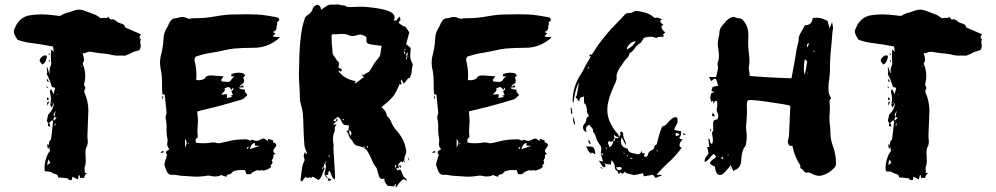

<svg xmlns="http://www.w3.org/2000/svg" viewBox="-20 -782 4513 870"><path d="M226.6 -252 232.4 -280.8 228.5 -273.4Q223.1 -266.1 223.1 -260.3Q223.1 -255.9 226.6 -252ZM215.8 -312 217.8 -318.4 215.8 -318.8 213.4 -313.5ZM236.8 -351.6 240.7 -354.5 239.7 -356 235.8 -352.5ZM350.1 -478 349.6 -483.9 346.2 -482.9ZM230 -211.9 232.4 -221.7 228.5 -222.7 227.5 -212.4ZM193.8 -33.7 208.5 -44.9 198.2 -59.6ZM224.6 -235.4Q230.5 -241.2 236.8 -248.5L227.1 -251.5Q222.2 -248.5 222.2 -243.7Q222.2 -240.2 224.6 -235.4ZM170.4 -489.3Q168.5 -494.1 166 -496.6Q159.7 -502.4 159.7 -507.8Q159.7 -516.1 171.4 -525.9Q176.8 -530.8 185.1 -531.2Q192.4 -531.2 192.4 -524.4Q192.4 -521.5 191.4 -520Q186.5 -497.1 175.8 -492.2Q172.9 -491.2 170.4 -489.3ZM203.1 -502 200.7 -505.9Q200.7 -507.8 203.1 -511.2Q203.6 -509.8 204.8 -508.1Q206.1 -506.3 206.1 -504.4Q206.1 -503.9 204.8 -503.2Q203.6 -502.4 203.1 -502ZM203.1 -531.7 199.7 -539.1 202.6 -540.5 207 -533.7ZM194.8 -382.3 189.9 -389.2 192.4 -391.1 197.3 -383.8ZM201.2 -409.2Q196.8 -410.2 195.3 -412.6Q193.8 -415 193.1 -417.2Q192.4 -419.4 191.4 -421.4L196.3 -422.9ZM192.9 -327.6 193.4 -341.8 203.6 -333ZM198.7 -107.4Q194.3 -112.8 194.3 -121.1Q194.3 -125.5 195.8 -131.3L201.2 -123.5L201.7 -117.2Q201.7 -111.3 198.7 -107.4ZM195.3 -302.2Q193.8 -311 193.8 -314.9Q193.8 -318.8 195.8 -320.3Q197.8 -321.8 202.6 -323.2Q200.7 -318.8 199.2 -313.7Q197.8 -308.6 195.3 -302.2ZM296.4 34.2Q291 34.2 288.6 27.3Q288.6 25.4 252.9 22.5L243.2 22Q243.2 8.8 229 5.9Q220.7 4.4 214.4 -0.2Q208 -4.9 195.3 -4.9Q188 -4.9 183.6 -5.9Q181.6 -11.2 181.6 -21Q181.6 -44.9 190.9 -70.3Q197.3 -88.4 206.5 -97.7L201.2 -123.5L201.7 -123V-129.4Q201.7 -143.1 210 -148.9Q211.4 -150.4 211.4 -154.8Q212.4 -156.7 215.3 -185.1Q218.3 -207 220.2 -230Q220.2 -231.9 219 -234.1Q217.8 -236.3 217.3 -238.3L201.7 -224.1Q207 -221.2 207 -212.9V-207.5Q197.3 -210.9 197.3 -213.4Q197.3 -218.3 199.7 -221.7L199.2 -221.2Q191.9 -234.9 191.9 -236.8Q195.3 -242.7 195.3 -250Q196.8 -261.7 201.7 -266.6Q222.7 -286.6 225.1 -317.9L214.4 -294.9Q208 -301.8 208 -309.1Q208 -312 209 -314.9Q210.9 -324.2 210.9 -334Q210.9 -346.2 207.5 -358.9Q206.5 -362.3 206.5 -365.7Q206.5 -368.2 207 -370.6Q207.5 -373 208 -376L211.9 -377L223.1 -355Q225.1 -366.7 227.3 -372.3Q229.5 -377.9 229.5 -381.3Q229.5 -386.2 215.3 -387.7Q202.6 -428.7 192.9 -443.4Q192.4 -444.3 192.4 -446.3Q192.4 -450.7 193.8 -455.6Q193.8 -459.5 191.4 -476.6H193.4Q193.8 -477.1 194.8 -477.1Q198.7 -457.5 206.5 -448.2Q204.6 -455.6 204.6 -461.9Q204.6 -474.1 211.4 -489.3Q212.4 -492.2 212.4 -495.1Q212.4 -498.5 211.4 -502.9Q210.4 -514.6 210.4 -525.9Q210.4 -540 211.9 -555.2V-557.6L223.6 -547.4L220.2 -571.3Q160.6 -582.5 133.8 -585.4Q97.2 -589.4 71.8 -597.7Q58.6 -601.6 57.6 -603.5Q55.2 -609.9 50.8 -615.7Q43 -627.9 43 -636.7V-643.1Q43 -646.5 48.8 -658.2Q65.4 -698.7 106 -710.9Q137.2 -716.8 168.5 -716.8Q193.4 -716.8 228.5 -712.4Q241.2 -710 246.1 -710Q252.4 -710 255.4 -711.4Q271.5 -721.7 290 -725.6Q302.2 -729 313.7 -733.6Q325.2 -738.3 337.4 -738.3Q351.1 -738.3 364.3 -732.9Q377.4 -727.5 390.6 -723.1Q416 -714.4 423.3 -708.5Q435.5 -699.2 438 -699.2Q441.9 -701.2 454.1 -701.2Q460 -701.2 465.8 -700.2Q466.3 -700.7 466.3 -701.4Q466.3 -702.1 467.3 -704.1Q468.3 -706.1 469.2 -707Q477.5 -695.8 478.5 -695.3Q481 -693.4 483.4 -693.4Q485.8 -693.4 490.2 -695.3Q493.7 -695.3 504.9 -688.5Q509.3 -685.1 511.7 -682.6Q514.2 -680.2 522 -677.7Q534.2 -674.3 539.8 -670.7Q545.4 -667 546.9 -658.2Q549.8 -655.3 552.7 -655.3Q606 -631.8 619.1 -626.5Q612.3 -619.6 612.3 -614.3Q612.3 -609.4 617.2 -604.5L618.7 -601.1Q615.2 -597.7 615.2 -592.3Q615.2 -588.4 616.5 -584Q617.7 -579.6 617.7 -575.2Q617.7 -553.7 603 -552.2Q586.4 -548.8 572.3 -540.5Q563 -535.6 553.2 -532.2Q548.3 -529.8 547.4 -529.8Q539.1 -530.3 523.4 -530.3L514.2 -529.8Q501.5 -529.8 489.3 -532.7Q469.2 -538.1 447.8 -539.6Q437.5 -540 408.2 -544.4Q393.6 -547.4 386.7 -547.4Q375 -547.4 364.3 -540.5H362.3Q360.8 -540.5 358.9 -541Q356.9 -541.5 354.5 -542Q360.8 -521 360.8 -509.8Q360.8 -502.9 356.4 -499Q355 -498 355 -495.6Q355 -493.2 355.5 -491.2Q366.2 -465.3 366.2 -438.5Q366.2 -421.4 363.8 -413.1Q362.8 -410.6 362.5 -408.4Q362.3 -406.2 361.8 -404.8Q360.8 -401.4 360.8 -397.9Q360.8 -394.5 363.8 -391.4Q366.7 -388.2 366.7 -383.3Q366.7 -379.4 363.3 -375.5Q361.8 -373 361.8 -368.7Q361.8 -364.7 363.3 -361.3Q380.4 -322.3 380.4 -280.8L376 -164.6Q376 -157.7 377 -150.9Q377.9 -146 377.9 -140.6Q377.9 -133.8 376 -126.5Q376 -122.6 375 -121.6Q367.2 -109.4 367.2 -91.3L367.7 -80.6Q368.7 -69.3 368.7 -50.3Q368.7 -36.6 363.3 -22.9Q362.8 -21.5 362.8 -19.5Q362.8 -18.1 363.5 -15.9Q364.3 -13.7 364.3 1.5H375.5Q362.3 10.3 361.3 23.9H342.8L340.3 11.2H337.4L332.5 31.2L308.1 18.6L305.7 33.2Q301.8 34.2 296.4 34.2Z M1006.3 19.5 980 10.3Q977.5 15.6 972.2 15.6Q963.4 17.6 954.6 17.6Q945.3 17.6 935.1 15.1Q929.7 13.7 923.3 13.7Q917.5 13.7 911.6 15.1Q905.8 16.6 899.9 16.6Q883.8 18.6 867.2 18.6Q856.4 18.6 818.4 15.6Q794.9 14.6 783.2 11.7Q775.4 9.8 767.1 9.8L757.3 10.3Q748.5 10.3 742.2 4.2Q735.8 -2 733.4 -10.3L725.6 -32.2Q725.1 -35.2 725.1 -38.6Q725.1 -42 733.9 -69.8L737.3 -80.1Q731.9 -86.9 731.9 -91.8Q731.9 -98.1 747.6 -105Q746.6 -106.9 745.1 -108.9Q743.7 -110.8 740.5 -117.2Q737.3 -123.5 737.3 -128.9Q739.3 -136.7 739.3 -145Q739.3 -153.8 736.8 -163.1Q734.4 -175.3 734.4 -197.3L734.9 -207Q734.9 -222.2 732.4 -236.8Q730.5 -243.2 730.5 -249Q730.5 -257.3 733.9 -265.1Q734.9 -267.6 734.9 -270.5Q734.9 -273.4 728.5 -333.5L726.6 -353.5H716.8Q713.9 -361.8 713.9 -415.5Q713.9 -444.3 707.5 -472.7Q705.1 -485.4 705.1 -498.5Q705.1 -519 711.4 -540Q719.2 -571.3 720.7 -603.5Q721.2 -633.8 738.3 -659.2Q741.2 -663.6 743.2 -668.5Q747.1 -681.6 757.8 -692.4Q765.1 -699.7 778.3 -699.7Q783.7 -699.7 789.6 -702.4Q795.4 -705.1 806.2 -705.1Q816.4 -705.1 826.2 -700.2Q832 -696.8 837.9 -696.8Q841.8 -696.8 845.2 -698Q848.6 -699.2 854 -699.2Q911.1 -699.2 954.1 -707.5Q1002.4 -716.3 1032.2 -716.3Q1054.7 -717.3 1099.6 -717.3Q1122.1 -717.3 1144.5 -716.3Q1167 -715.3 1189.5 -711.4Q1198.7 -709.5 1208 -708.5L1211.9 -707.5Q1232.4 -705.6 1241.2 -700.7Q1245.1 -698.7 1245.1 -691.9Q1244.1 -688.5 1238.8 -684.1L1234.9 -680.2Q1236.3 -675.8 1236.3 -670.9Q1235.8 -668.9 1234.9 -667.2Q1233.9 -665.5 1233.4 -664.3Q1232.9 -663.1 1232.9 -662.1L1233.4 -657.2Q1233.4 -642.1 1216.3 -637.2L1229 -630.4L1215.8 -618.7Q1220.7 -614.3 1233.4 -614.3L1237.3 -614.7Q1242.7 -614.7 1248.5 -612.3Q1196.8 -565.4 1128.9 -565.4Q1079.1 -565.4 1040 -562Q1015.1 -559.1 991.2 -553.2Q974.1 -548.8 940.9 -543.5Q903.8 -538.1 868.2 -525.9Q864.3 -523.9 861.8 -516.6L861.3 -511.7Q861.3 -506.8 862.3 -503.9Q870.1 -472.7 870.1 -440.9Q870.1 -430.2 869.1 -419.4Q875 -418.5 880.9 -418.5Q894.5 -418.5 906.2 -425.3Q908.7 -426.8 910.4 -429.7Q912.1 -432.6 913.8 -434.6Q915.5 -436.5 917.2 -437Q918.9 -437.5 920.4 -438Q927.2 -440.4 934.6 -440.4Q955.1 -439.5 976.1 -437.5L992.7 -436Q991.2 -431.6 986.8 -427.2Q982.4 -422.9 982.4 -418.9Q982.4 -416.5 984.9 -413.1Q1004.4 -410.6 1010.7 -410.6Q1022.9 -412.1 1025.4 -417Q1033.2 -430.2 1043.9 -435.5H1029.8Q1027.8 -439.5 1027.8 -443.4Q1028.3 -446.8 1034.7 -448.2Q1047.4 -452.6 1060.5 -452.6Q1068.8 -452.6 1077.6 -450.7H1078.1Q1081.5 -450.2 1083.3 -449.2Q1085 -448.2 1086.4 -446.3Q1087.9 -444.3 1090.8 -439.5Q1089.4 -437.5 1086.7 -435.3Q1084 -433.1 1083.3 -431.2Q1082.5 -429.2 1082.5 -428.2Q1082.5 -425.8 1085.4 -421.9Q1086.4 -420.9 1086.4 -417Q1085.9 -414.1 1085.2 -411.4Q1084.5 -408.7 1084.5 -406.7L1066.4 -393.1Q1067.4 -392.6 1068.8 -389.6L1081.1 -396L1084 -386.7L1060.1 -384.8Q1071.3 -376 1089.4 -376L1088.9 -371.1Q1088.9 -368.7 1090.3 -365.5Q1091.8 -362.3 1095.5 -358.9Q1099.1 -355.5 1100.6 -350.6L1086.4 -337.4L1084.5 -335.9Q1081.5 -332.5 1072.3 -330.1Q975.6 -300.8 891.1 -281.7L874.5 -277.3V-262.7Q877 -248 877 -233.9Q877 -222.7 875.7 -211.7Q874.5 -200.7 874.5 -189.5Q874.5 -176.3 876 -159.7Q866.2 -153.8 866.2 -145Q866.2 -141.1 868.2 -135.7Q884.8 -132.8 901.9 -132.8Q918.5 -132.8 935.5 -135.7Q940.9 -136.7 945.8 -136.7Q954.6 -136.7 962.9 -133.8Q965.8 -132.8 971.7 -132.8L981 -134.3Q983.4 -135.3 985.8 -135.3Q998 -137.7 1010.7 -141.1Q1037.6 -148.4 1066.4 -149.9Q1076.7 -149.9 1082.8 -150.4Q1088.9 -150.9 1092.8 -150.9Q1102.5 -150.9 1113.3 -144.5L1117.2 -146.5Q1121.1 -148.9 1124 -148.9Q1126.5 -148.9 1130.9 -146.2Q1135.3 -143.6 1141.1 -143.6Q1150.4 -143.6 1162.6 -150.4Q1169.4 -154.3 1174.3 -154.3Q1179.7 -154.3 1185.5 -148.9L1194.3 -142.6V-152.8Q1206.1 -149.9 1217.3 -146L1216.8 -137.2L1218.8 -136.2Q1221.7 -135.7 1224.1 -134.3Q1231.9 -130.9 1231.9 -125Q1231.9 -120.1 1225.1 -111.8Q1218.3 -103.5 1218.3 -98.6Q1218.3 -91.3 1228.5 -85.4Q1218.3 -83 1218.3 -75.2L1218.8 -71.3Q1218.8 -66.4 1213.9 -59.1Q1213.9 -58.1 1212.4 -56.6L1210.9 -55.2Q1214.8 -50.3 1214.8 -46.9Q1214.8 -40.5 1207 -33.7L1206.1 -32.7Q1206.1 -32.2 1206.3 -31Q1206.5 -29.8 1207.3 -28.6Q1208 -27.3 1208.5 -26.9V-25.4Q1198.7 -16.1 1183.6 -11.7L1176.8 -9.3Q1175.8 -8.8 1173.3 -8.8H1172.9Q1169.9 -11.2 1166.5 -11.2Q1163.1 -10.7 1160.4 -10Q1157.7 -9.3 1155.3 -9.3Q1153.3 -9.3 1151.4 -10Q1149.4 -10.7 1147 -10.7Q1141.6 -10.7 1133.8 -5.9Q1128.4 -2 1122.6 -1Q1119.1 5.9 1115.5 6.8Q1111.8 7.8 1109.4 7.8Q1106.4 7.8 1104.2 7.3Q1102.1 6.8 1100.1 6.8L1096.7 7.3L1090.3 -11.2H1080.1L1070.3 -11.7Q1064 -11.7 1057.6 -10.7L1050.8 -9.3Q1034.7 -6.8 1029.8 1.5Q1026.9 6.8 1018.6 7.8Q1013.7 8.3 1010.3 10.3Q1006.8 12.2 1006.3 19.5ZM1008.3 -337.9 1033.2 -342.8 1032.7 -343.3Q1030.3 -344.2 1028.8 -345.2Q1027.3 -346.2 1024.9 -347.7L1035.6 -352.5Q1031.7 -361.3 1028.8 -366.7Q1029.3 -370.1 1033.7 -372.8Q1038.1 -375.5 1038.1 -378.9Q1038.1 -381.3 1035.2 -384.8L1029.3 -374Q1021.5 -387.7 1014.6 -387.7Q1010.7 -387.7 997.1 -380.9Q999 -377.4 999 -374.5Q999 -370.6 991.7 -363.3Q986.3 -359.4 982.9 -353L1008.3 -355.5ZM1111.3 -106 1153.3 -120.1 1153.8 -121.6H1134.8V-134.8Q1124.5 -131.8 1119.9 -124.8Q1115.2 -117.7 1112.3 -108.9ZM818.4 -113.8Q825.7 -126 825.7 -135.3Q825.7 -143.1 818.4 -153.3ZM1102.1 -105.5 1107.9 -119.1Q1098.6 -113.3 1098.6 -110.8Q1098.6 -109.9 1102.1 -105.5ZM832 -128.9 835.4 -131.3 833.5 -134.8 830.6 -131.3ZM718.3 -334 714.4 -335.4 716.8 -346.7 720.2 -346.2ZM707.5 -88.4Q711.4 -97.2 716.8 -97.2Q721.7 -97.2 721.7 -95.2Q721.7 -93.3 722.2 -91.8Q716.8 -90.8 707.5 -88.4Z M1822.3 -511.2 1826.2 -530.3Q1819.8 -523.9 1819.8 -519Q1819.8 -515.6 1822.3 -511.2ZM1826.2 -530.3Q1826.7 -537.1 1827.6 -543.5L1824.7 -544.4L1818.4 -530.3ZM1774.9 -21.5V-34.2Q1772.5 -34.2 1770.5 -33.7Q1769.5 -30.8 1769.5 -27.3Q1769.5 -23.4 1774.9 -21.5ZM1441.9 -13.7 1445.3 -24.4Q1439.9 -23.4 1439.9 -20Q1439.9 -17.6 1441.9 -13.7ZM1569.8 -166Q1572.3 -174.3 1572.3 -179.2Q1572.3 -186.5 1561.5 -191.4Q1561.5 -176.3 1569.8 -166ZM1586.9 -403.3Q1600.6 -410.2 1609.9 -418.5Q1619.1 -426.8 1629.4 -432.1Q1627 -435.1 1618.7 -443.4Q1625 -443.4 1629.4 -442.9Q1631.3 -442.9 1631.8 -443.8Q1634.8 -449.2 1642.6 -451.7Q1647.9 -453.1 1651.4 -456.5Q1658.7 -465.8 1665 -476.1Q1666 -478 1667.7 -480.7Q1669.4 -483.4 1670.9 -486.8Q1674.3 -494.6 1687 -509.3Q1694.8 -520 1696.8 -522Q1701.2 -526.9 1702.6 -532.2Q1705.6 -547.9 1707.5 -563L1709.5 -574.2Q1671.4 -578.6 1657 -581.5Q1642.6 -584.5 1640.6 -593.3Q1640.1 -595.2 1640.1 -614.3Q1622.6 -625.5 1610.8 -625.5Q1606 -625.5 1601.1 -623.5Q1589.8 -618.7 1579.1 -618.7Q1567.4 -618.7 1556.2 -624.5Q1554.7 -625.5 1553.5 -625.5Q1552.2 -625.5 1551.3 -626Q1540 -628.4 1528.8 -628.4Q1522 -628.4 1514.6 -627.4Q1507.3 -626.5 1500 -626.5L1489.7 -627Q1482.4 -627 1482.4 -618.2Q1482.9 -610.4 1482.9 -602.1Q1482.9 -583.5 1484.9 -569.8Q1486.3 -560.5 1486.3 -550.3Q1486.3 -534.7 1496.6 -523.9Q1500 -520 1502.4 -514.9Q1504.9 -509.8 1510.7 -504.6Q1516.6 -499.5 1516.6 -493.2Q1516.6 -490.7 1515.4 -487.8Q1514.2 -484.9 1514.2 -482.4L1514.6 -474.1L1520 -472.7Q1528.3 -471.2 1528.3 -464.4Q1528.3 -460 1522.5 -457.5L1516.1 -462.4L1513.7 -459.5Q1543 -421.4 1592.3 -414.6Q1588.4 -410.6 1588.1 -408.2Q1587.9 -405.8 1586.9 -403.3ZM1812 -538.1 1816.4 -539.1 1814 -549.3 1810.1 -548.8ZM1645 -111.8 1648.9 -115.7 1643.6 -121.1 1641.6 -119.6ZM1537.1 -236.8 1539.6 -239.3 1533.2 -244.1 1531.2 -241.7ZM1814.5 -554.7 1818.8 -557.1 1816.9 -560.5Q1814.9 -560.1 1813.7 -559.1Q1812.5 -558.1 1812 -558.1ZM1472.7 -69.8 1475.1 -71.3 1470.7 -78.6 1467.8 -76.7ZM1465.3 25.4Q1460 25.4 1456.5 18.1L1452.6 13.2Q1458.5 13.2 1461.4 18.8Q1464.4 24.4 1467.3 24.9ZM1797.4 -20.5 1786.1 -30.3 1795.4 -33.7ZM1811.5 -45.4 1813 -54.2Q1814.5 -52.7 1815.9 -49.8Q1815.9 -47.4 1811.5 -45.4ZM1772.9 68.4 1773.9 52.7 1771.5 51.8Q1769.5 54.2 1766.1 62.5L1736.8 60.1Q1727.1 47.9 1724.4 42.7Q1721.7 37.6 1721.7 31.7L1722.2 26.4Q1713.4 29.3 1708.5 29.3Q1700.2 24.9 1698.2 19Q1694.3 8.8 1691.4 -2.4Q1688 -19 1686 -21Q1672.4 -37.6 1664.6 -58.1Q1643.6 -106 1633.8 -108.4L1630.4 -109.9Q1632.8 -112.3 1632.8 -114.7Q1631.8 -116.7 1628.4 -118.2Q1628.4 -118.7 1627.9 -118.7Q1627.4 -118.2 1626.7 -118.2Q1626 -118.2 1625.5 -117.7Q1627.9 -113.8 1628.4 -111.3Q1619.6 -116.7 1610.8 -118.7Q1585.4 -122.1 1578.1 -140.6Q1576.7 -146 1573.7 -147.5Q1564.5 -154.8 1560.1 -169.4Q1557.1 -179.7 1549.8 -188.5L1561 -191.9L1557.6 -196.8Q1561 -199.2 1561 -204.1Q1561 -206.1 1560.3 -208Q1559.6 -210 1559.6 -212.4L1560.1 -215.3Q1555.2 -214.4 1551.3 -214.4Q1534.7 -214.4 1528.3 -230Q1524.9 -239.7 1521.5 -243.4Q1518.1 -247.1 1511.7 -252.9L1489.3 -236.3Q1496.6 -233.9 1500.5 -231.9L1506.3 -244.6Q1509.3 -242.7 1509.3 -239.7Q1509.3 -234.4 1502.2 -230Q1495.1 -225.6 1490.2 -217.3H1505.9Q1496.6 -209.5 1496.6 -199.2L1497.1 -195.3Q1497.1 -189 1495.1 -184.1Q1488.8 -171.4 1488.8 -149.9Q1488.8 -138.7 1491.2 -127.4Q1491.7 -125 1491.7 -122.1Q1491.7 -119.1 1491.2 -116Q1490.7 -112.8 1490.7 -108.9Q1494.6 -38.1 1498.5 15.6Q1498.5 20.5 1497.1 26.4Q1496.1 28.8 1495.6 32.2Q1486.3 24.9 1481 9.3Q1479 0 1473.6 -7.3Q1467.3 -5.4 1467.3 0L1467.8 3.4Q1467.8 7.8 1467.3 9.3L1452.6 13.2Q1450.7 11.2 1450.7 7.3Q1450.7 3.4 1451.7 -1.5Q1457 -18.1 1457 -32.2Q1457 -34.2 1455.3 -35.2Q1453.6 -36.1 1453.1 -36.6L1461.9 -55.7Q1448.2 -37.6 1447.3 -32.2Q1446.3 -29.3 1446.3 -24.4Q1446.8 -23.4 1448.7 -21.7Q1450.7 -20 1450.7 -18.1Q1446.3 -9.8 1443.4 -0.2Q1440.4 9.3 1436.3 17.8Q1432.1 26.4 1423.8 33.7Q1402.3 21 1396.5 18.1Q1391.6 24.4 1388.7 24.4Q1385.7 24.4 1382.8 20Q1379.9 24.4 1376 24.4L1364.7 20.5Q1356 27.3 1349.1 40.5L1341.3 35.2Q1342.8 26.4 1343.8 17.1Q1346.2 -5.4 1349.6 -26.9Q1351.6 -37.6 1356.9 -47.4Q1359.9 -52.2 1359.9 -57.6Q1359.9 -60.5 1358.9 -63.5Q1356.4 -68.8 1356.4 -74.7Q1356.4 -84 1362.3 -94.2Q1366.2 -82.5 1366.2 -81.5Q1370.1 -85 1370.1 -88.4Q1370.1 -91.8 1368.7 -94.7Q1358.4 -113.8 1358.4 -138.2Q1356.9 -153.3 1355 -207.5Q1354.5 -236.8 1352.5 -265.6Q1351.1 -281.2 1344.2 -305.7Q1338.9 -324.2 1338.9 -334.5Q1338.9 -362.3 1336.7 -390.6Q1334.5 -418.9 1334.5 -447.8L1335.4 -482.9Q1336.9 -641.1 1363.8 -705.1Q1365.7 -707.5 1369.6 -710.4Q1391.6 -722.2 1398.4 -745.6Q1400.9 -751.5 1407.5 -755.9Q1414.1 -760.3 1418.5 -760.3Q1423.3 -760.3 1427.7 -755.9Q1433.6 -749 1433.6 -742.7L1434.6 -737.8Q1452.6 -749 1457.5 -752.9Q1466.8 -761.2 1482.4 -761.2H1499Q1503.4 -761.7 1512.7 -761.7Q1517.1 -761.2 1521.5 -759.5Q1525.9 -757.8 1532.2 -757.8Q1538.6 -757.8 1542.5 -756.6Q1546.4 -755.4 1550.3 -752Q1552.7 -750 1561.5 -750Q1595.2 -751.5 1611.8 -751.5Q1647 -751.5 1691.4 -744.1Q1768.1 -732.4 1768.1 -703.6Q1768.1 -697.3 1763.7 -689.5Q1767.6 -688.5 1771 -688.5Q1776.9 -688.5 1779.3 -693.6Q1781.7 -698.7 1786.6 -702.6Q1789.6 -704.6 1792 -707Q1794.4 -696.8 1794.9 -690.4Q1787.1 -684.1 1786.6 -681.2Q1786.6 -676.8 1793.5 -672.9Q1797.9 -670.9 1801.3 -668Q1809.1 -661.6 1814.9 -661.6Q1818.8 -661.1 1825.2 -649.4Q1834.5 -636.2 1834.5 -634.8Q1825.2 -597.7 1820.3 -582Q1830.1 -574.7 1840.8 -564.9Q1838.9 -543.5 1838.9 -531.7Q1838.9 -511.2 1846.2 -499.5Q1849.1 -496.1 1850.1 -490.2Q1850.1 -483.9 1848.1 -478Q1846.2 -472.2 1846.2 -463.4Q1846.2 -452.1 1841.8 -442.4Q1840.3 -438.5 1839.1 -434.3Q1837.9 -430.2 1836.4 -429.7Q1828.1 -428.2 1820.8 -416Q1816.4 -408.7 1809.1 -403.3L1799.3 -421.4Q1796.4 -418.9 1796.4 -416.5Q1796.4 -412.1 1797.6 -409.2Q1798.8 -406.2 1799.3 -403.8Q1799.3 -400.9 1796.9 -398.4L1791 -400.9Q1776.9 -369.1 1766.6 -352.5Q1752.4 -331.5 1718.8 -305.2L1710 -297.4L1710.4 -293.9Q1730 -280.3 1733.4 -256.8Q1734.4 -256.3 1734.4 -255.4Q1748.5 -242.7 1754.4 -225.1Q1763.2 -205.1 1778.3 -189Q1814.9 -147 1820.8 -96.7Q1820.8 -87.4 1817.4 -80.6Q1812 -69.3 1812 -56.6H1812.5L1803.2 -45.9Q1802.2 -47.9 1797.4 -51.3Q1795.4 -48.3 1792.2 -45.7Q1789.1 -43 1786.6 -40Q1784.2 -37.1 1784.2 -33.2Q1784.2 -31.7 1788.1 -19L1775.4 -21L1780.8 -9.3Q1790 -13.7 1793.5 -13.7Q1795.9 -12.7 1798.3 -6.3Q1798.8 -4.4 1799.8 -2.9L1803.7 6.8Q1809.6 23.4 1820.3 27.3Q1820.8 27.3 1823.7 37.6L1808.1 29.3Q1790.5 43 1782.7 56.2Q1777.3 65.9 1772.9 68.4ZM1471.7 37.1Q1468.8 37.1 1465.8 34.7L1467.8 24.9Q1470.2 26.4 1473.6 27.8Q1477.1 29.3 1481.9 31.7Q1476.6 37.1 1471.7 37.1ZM1832.5 -55.2 1827.1 -67.4 1829.1 -68.4 1835 -56.2ZM1451.7 13.2V12.7H1452.1Z M2237.3 19.5 2210.9 10.3Q2208.5 15.6 2203.1 15.6Q2194.3 17.6 2185.5 17.6Q2176.3 17.6 2166 15.1Q2160.6 13.7 2154.3 13.7Q2148.4 13.7 2142.6 15.1Q2136.7 16.6 2130.9 16.6Q2114.7 18.6 2098.1 18.6Q2087.4 18.6 2049.3 15.6Q2025.9 14.6 2014.2 11.7Q2006.3 9.8 1998 9.8L1988.3 10.3Q1979.5 10.3 1973.1 4.2Q1966.8 -2 1964.4 -10.3L1956.5 -32.2Q1956.1 -35.2 1956.1 -38.6Q1956.1 -42 1964.8 -69.8L1968.3 -80.1Q1962.9 -86.9 1962.9 -91.8Q1962.9 -98.1 1978.5 -105Q1977.5 -106.9 1976.1 -108.9Q1974.6 -110.8 1971.4 -117.2Q1968.3 -123.5 1968.3 -128.9Q1970.2 -136.7 1970.2 -145Q1970.2 -153.8 1967.8 -163.1Q1965.3 -175.3 1965.3 -197.3L1965.8 -207Q1965.8 -222.2 1963.4 -236.8Q1961.4 -243.2 1961.4 -249Q1961.4 -257.3 1964.8 -265.1Q1965.8 -267.6 1965.8 -270.5Q1965.8 -273.4 1959.5 -333.5L1957.5 -353.5H1947.8Q1944.8 -361.8 1944.8 -415.5Q1944.8 -444.3 1938.5 -472.7Q1936 -485.4 1936 -498.5Q1936 -519 1942.4 -540Q1950.2 -571.3 1951.7 -603.5Q1952.1 -633.8 1969.2 -659.2Q1972.2 -663.6 1974.1 -668.5Q1978 -681.6 1988.8 -692.4Q1996.1 -699.7 2009.3 -699.7Q2014.6 -699.7 2020.5 -702.4Q2026.4 -705.1 2037.1 -705.1Q2047.4 -705.1 2057.1 -700.2Q2063 -696.8 2068.8 -696.8Q2072.8 -696.8 2076.2 -698Q2079.6 -699.2 2085 -699.2Q2142.1 -699.2 2185.1 -707.5Q2233.4 -716.3 2263.2 -716.3Q2285.6 -717.3 2330.6 -717.3Q2353 -717.3 2375.5 -716.3Q2397.9 -715.3 2420.4 -711.4Q2429.7 -709.5 2439 -708.5L2442.9 -707.5Q2463.4 -705.6 2472.2 -700.7Q2476.1 -698.7 2476.1 -691.9Q2475.1 -688.5 2469.7 -684.1L2465.8 -680.2Q2467.3 -675.8 2467.3 -670.9Q2466.8 -668.9 2465.8 -667.2Q2464.8 -665.5 2464.4 -664.3Q2463.9 -663.1 2463.9 -662.1L2464.4 -657.2Q2464.4 -642.1 2447.3 -637.2L2460 -630.4L2446.8 -618.7Q2451.7 -614.3 2464.4 -614.3L2468.3 -614.7Q2473.6 -614.7 2479.5 -612.3Q2427.7 -565.4 2359.9 -565.4Q2310.1 -565.4 2271 -562Q2246.1 -559.1 2222.2 -553.2Q2205.1 -548.8 2171.9 -543.5Q2134.8 -538.1 2099.1 -525.9Q2095.2 -523.9 2092.8 -516.6L2092.3 -511.7Q2092.3 -506.8 2093.3 -503.9Q2101.1 -472.7 2101.1 -440.9Q2101.1 -430.2 2100.1 -419.4Q2106 -418.5 2111.8 -418.5Q2125.5 -418.5 2137.2 -425.3Q2139.6 -426.8 2141.4 -429.7Q2143.1 -432.6 2144.8 -434.6Q2146.5 -436.5 2148.2 -437Q2149.9 -437.5 2151.4 -438Q2158.2 -440.4 2165.5 -440.4Q2186 -439.5 2207 -437.5L2223.6 -436Q2222.2 -431.6 2217.8 -427.2Q2213.4 -422.9 2213.4 -418.9Q2213.4 -416.5 2215.8 -413.1Q2235.4 -410.6 2241.7 -410.6Q2253.9 -412.1 2256.3 -417Q2264.2 -430.2 2274.9 -435.5H2260.7Q2258.8 -439.5 2258.8 -443.4Q2259.3 -446.8 2265.6 -448.2Q2278.3 -452.6 2291.5 -452.6Q2299.8 -452.6 2308.6 -450.7H2309.1Q2312.5 -450.2 2314.2 -449.2Q2315.9 -448.2 2317.4 -446.3Q2318.8 -444.3 2321.8 -439.5Q2320.3 -437.5 2317.6 -435.3Q2314.9 -433.1 2314.2 -431.2Q2313.5 -429.2 2313.5 -428.2Q2313.5 -425.8 2316.4 -421.9Q2317.4 -420.9 2317.4 -417Q2316.9 -414.1 2316.2 -411.4Q2315.4 -408.7 2315.4 -406.7L2297.4 -393.1Q2298.3 -392.6 2299.8 -389.6L2312 -396L2314.9 -386.7L2291 -384.8Q2302.2 -376 2320.3 -376L2319.8 -371.1Q2319.8 -368.7 2321.3 -365.5Q2322.8 -362.3 2326.4 -358.9Q2330.1 -355.5 2331.5 -350.6L2317.4 -337.4L2315.4 -335.9Q2312.5 -332.5 2303.2 -330.1Q2206.5 -300.8 2122.1 -281.7L2105.5 -277.3V-262.7Q2107.9 -248 2107.9 -233.9Q2107.9 -222.7 2106.7 -211.7Q2105.5 -200.7 2105.5 -189.5Q2105.5 -176.3 2106.9 -159.7Q2097.2 -153.8 2097.2 -145Q2097.2 -141.1 2099.1 -135.7Q2115.7 -132.8 2132.8 -132.8Q2149.4 -132.8 2166.5 -135.7Q2171.9 -136.7 2176.8 -136.7Q2185.5 -136.7 2193.8 -133.8Q2196.8 -132.8 2202.6 -132.8L2211.9 -134.3Q2214.4 -135.3 2216.8 -135.3Q2229 -137.7 2241.7 -141.1Q2268.6 -148.4 2297.4 -149.9Q2307.6 -149.9 2313.7 -150.4Q2319.8 -150.9 2323.7 -150.9Q2333.5 -150.9 2344.2 -144.5L2348.1 -146.5Q2352.1 -148.9 2355 -148.9Q2357.4 -148.9 2361.8 -146.2Q2366.2 -143.6 2372.1 -143.6Q2381.3 -143.6 2393.6 -150.4Q2400.4 -154.3 2405.3 -154.3Q2410.6 -154.3 2416.5 -148.9L2425.3 -142.6V-152.8Q2437 -149.9 2448.2 -146L2447.8 -137.2L2449.7 -136.2Q2452.6 -135.7 2455.1 -134.3Q2462.9 -130.9 2462.9 -125Q2462.9 -120.1 2456.1 -111.8Q2449.2 -103.5 2449.2 -98.6Q2449.2 -91.3 2459.5 -85.4Q2449.2 -83 2449.2 -75.2L2449.7 -71.3Q2449.7 -66.4 2444.8 -59.1Q2444.8 -58.1 2443.4 -56.6L2441.9 -55.2Q2445.8 -50.3 2445.8 -46.9Q2445.8 -40.5 2438 -33.7L2437 -32.7Q2437 -32.2 2437.3 -31Q2437.5 -29.8 2438.2 -28.6Q2439 -27.3 2439.5 -26.9V-25.4Q2429.7 -16.1 2414.6 -11.7L2407.7 -9.3Q2406.7 -8.8 2404.3 -8.8H2403.8Q2400.9 -11.2 2397.5 -11.2Q2394 -10.7 2391.4 -10Q2388.7 -9.3 2386.2 -9.3Q2384.3 -9.3 2382.3 -10Q2380.4 -10.7 2377.9 -10.7Q2372.6 -10.7 2364.7 -5.9Q2359.4 -2 2353.5 -1Q2350.1 5.9 2346.4 6.8Q2342.8 7.8 2340.3 7.8Q2337.4 7.8 2335.2 7.3Q2333 6.8 2331.1 6.8L2327.6 7.3L2321.3 -11.2H2311L2301.3 -11.7Q2294.9 -11.7 2288.6 -10.7L2281.7 -9.3Q2265.6 -6.8 2260.7 1.5Q2257.8 6.8 2249.5 7.8Q2244.6 8.3 2241.2 10.3Q2237.8 12.2 2237.3 19.5ZM2239.3 -337.9 2264.2 -342.8 2263.7 -343.3Q2261.2 -344.2 2259.8 -345.2Q2258.3 -346.2 2255.9 -347.7L2266.6 -352.5Q2262.7 -361.3 2259.8 -366.7Q2260.3 -370.1 2264.6 -372.8Q2269 -375.5 2269 -378.9Q2269 -381.3 2266.1 -384.8L2260.3 -374Q2252.4 -387.7 2245.6 -387.7Q2241.7 -387.7 2228 -380.9Q2230 -377.4 2230 -374.5Q2230 -370.6 2222.7 -363.3Q2217.3 -359.4 2213.9 -353L2239.3 -355.5ZM2342.3 -106 2384.3 -120.1 2384.8 -121.6H2365.7V-134.8Q2355.5 -131.8 2350.8 -124.8Q2346.2 -117.7 2343.3 -108.9ZM2049.3 -113.8Q2056.6 -126 2056.6 -135.3Q2056.6 -143.1 2049.3 -153.3ZM2333 -105.5 2338.9 -119.1Q2329.6 -113.3 2329.6 -110.8Q2329.6 -109.9 2333 -105.5ZM2063 -128.9 2066.4 -131.3 2064.5 -134.8 2061.5 -131.3ZM1949.2 -334 1945.3 -335.4 1947.8 -346.7 1951.2 -346.2ZM1938.5 -88.4Q1942.4 -97.2 1947.8 -97.2Q1952.6 -97.2 1952.6 -95.2Q1952.6 -93.3 1953.1 -91.8Q1947.8 -90.8 1938.5 -88.4Z M2742.2 -115.2Q2755.4 -122.1 2759.3 -141.6L2756.8 -142.1Q2755.4 -142.1 2752 -140.9Q2748.5 -139.6 2745.6 -139.6Q2742.7 -139.6 2740.2 -143.6Q2739.3 -142.1 2737.8 -140.9Q2736.3 -139.6 2735.4 -138.4Q2734.4 -137.2 2734.4 -136.2Q2736.8 -128.4 2739.7 -121.1ZM2759.8 -142.1Q2766.6 -144 2766.6 -149.4Q2766.6 -152.8 2765.6 -156.2Q2759.8 -153.3 2759.8 -144.5ZM2772 -155.3Q2779.3 -155.3 2785.2 -161.1Q2782.2 -161.6 2778.3 -161.9Q2774.4 -162.1 2770.5 -163.8Q2766.6 -165.5 2765.1 -171.4Q2761.7 -168 2761.7 -165Q2761.7 -162.1 2766.1 -156.2Q2769 -155.3 2772 -155.3ZM2712.9 -77.6Q2712.9 -86.9 2708.5 -86.9L2702.1 -85.9Q2707 -82.5 2712.9 -77.6ZM2819.8 -557.6Q2847.2 -569.8 2861.3 -595.2Q2846.2 -594.7 2834 -583.5Q2821.8 -572.3 2819.8 -557.6ZM2787.1 -10.7Q2789.1 -10.7 2791.3 -12.2Q2793.5 -13.7 2795.2 -15.1Q2796.9 -16.6 2798.3 -17.6Q2794.9 -25.4 2790 -25.4Q2787.1 -25.4 2783.7 -24.7Q2780.3 -23.9 2776.9 -23.9Q2774.4 -23.9 2772 -25.4Q2774.4 -11.2 2786.6 -11.2ZM3045.9 -165.5Q3047.4 -165.5 3057.6 -170.4V-174.8L3044.4 -180.7Q3041 -175.8 3041 -170.9Q3041 -167.5 3045.9 -165.5ZM2844.7 -62 2845.2 -66.4Q2844.2 -66.9 2835.9 -66.9V-64.5L2835.4 -64ZM2644 -471.2 2650.4 -476.1 2648.4 -478.5Q2642.6 -475.6 2642.6 -473.1Q2642.6 -471.2 2644 -471.2ZM2823.2 -72.8Q2825.7 -74.2 2825.7 -75.2Q2825.2 -76.7 2824.2 -77.6Q2823.2 -78.6 2822.8 -79.1Q2821.8 -78.6 2821.3 -77.9Q2820.8 -77.1 2820.3 -76.7Q2819.8 -76.2 2819.8 -75.7Q2820.8 -73.7 2823.2 -72.8ZM2727.5 -106.9 2730 -108.4Q2729.5 -109.4 2728.5 -111.1Q2727.5 -112.8 2727.1 -114.7Q2726.6 -114.7 2725.6 -114.3Q2724.6 -113.8 2723.6 -113.8ZM2959.5 -95.7Q2960.4 -95.7 2960.4 -100.6L2954.6 -99.6L2954.1 -99.1Q2957.5 -95.7 2959.5 -95.7ZM2808.6 -85.4Q2809.1 -85.9 2810.1 -88.9L2806.2 -90.8Q2806.2 -89.8 2805.2 -87.9ZM2677.2 -83 2661.1 -91.3Q2660.2 -89.4 2659.2 -85.9Q2647.9 -91.3 2639.6 -110.8L2635.7 -118.7L2664.1 -117.2Q2671.4 -112.8 2673.6 -105.7Q2675.8 -98.6 2676.8 -89.8ZM2584 -214.4Q2576.2 -229 2576.2 -246.6L2576.7 -253.9Q2585.4 -230 2585.4 -223.6Q2585.4 -219.2 2584 -214.4ZM2568.4 -266.1 2565.4 -293.5Q2567.9 -293.5 2569.8 -293.9Q2572.8 -271 2573.7 -267.6ZM2657.7 -128.4Q2649.4 -131.3 2647.9 -134.5Q2646.5 -137.7 2646.5 -141.1Q2646.5 -145 2647.9 -151.4ZM3084 -169.9Q3079.6 -170.9 3075.7 -172.9L3073.2 -173.3L3075.7 -178.2L3086.9 -172.9ZM2950.7 24.4 2938.5 9.8 2897.5 17.1 2893.6 2.9Q2858.9 11.2 2852.1 11.2L2815.9 2L2812.5 -4.9L2801.8 5.4Q2799.3 4.4 2796.4 2.4Q2793.5 0.5 2789.6 -1.5L2785.2 6.8Q2783.7 4.9 2781.7 2.9Q2779.8 1 2779.5 -2.9Q2779.3 -6.8 2777.3 -7.8Q2769 -10.7 2767.3 -16.8Q2765.6 -22.9 2765.6 -29.8Q2765.6 -41 2750.5 -56.2L2748 -36.1Q2743.7 -37.6 2738.3 -37.6Q2724.6 -37.6 2718.8 -43.9Q2719.2 -42 2720.2 -40.5Q2723.1 -35.2 2723.1 -31.2Q2723.1 -29.3 2722.7 -27.3Q2722.2 -25.4 2722.2 -23.9L2712.9 -25.4Q2710.4 -26.4 2693.4 -54.2L2712.4 -49.8L2702.1 -85.9Q2704.6 -102.1 2704.6 -108.9Q2704.1 -117.2 2698.7 -125Q2684.6 -143.6 2682.1 -156.2Q2677.2 -172.9 2671.9 -178.7Q2666.5 -184.6 2666.5 -189.9L2667 -193.8Q2667 -197.8 2652.8 -213.4L2649.4 -217.8Q2638.7 -210.9 2637 -205.8Q2635.3 -200.7 2635.3 -197.3Q2635.3 -191.4 2637.7 -183.6Q2621.6 -189 2621.6 -205.1Q2621.6 -212.9 2627.4 -219.7Q2636.2 -229 2636.7 -240Q2637.2 -251 2646 -253.9Q2647 -253.9 2648.4 -258.8Q2648.4 -260.7 2647.9 -261.2Q2639.6 -267.1 2639.6 -278.8Q2639.6 -290.5 2637.2 -296.4Q2636.2 -298.3 2635.7 -301.3Q2635.7 -307.6 2630.9 -310.1Q2626 -312.5 2626 -329.6V-345.2L2608.4 -338.4L2604 -321.8L2587.9 -342.3Q2588.9 -343.3 2589.8 -344.7Q2590.8 -346.2 2592 -347.9Q2593.3 -349.6 2593.8 -352.1Q2600.1 -380.9 2603 -410.6Q2583.5 -367.2 2578.6 -315.9Q2577.6 -317.9 2576.2 -319.8Q2574.7 -321.8 2574.7 -323.2Q2575.2 -385.7 2606.9 -437.5Q2619.6 -457 2629.6 -477.3Q2639.6 -497.6 2651.9 -516.6Q2653.3 -519 2657.2 -529.3Q2655.3 -527.8 2652.8 -526.9L2652.3 -526.4L2649.4 -528.3L2655.8 -537.1Q2658.7 -535.6 2661.1 -533.2Q2682.1 -566.4 2692.9 -581.5Q2731 -633.8 2777.3 -679.7Q2781.7 -683.6 2809.6 -713.9Q2817.4 -723.1 2828.9 -723.1Q2840.3 -723.1 2843.8 -725.1Q2854.5 -732.4 2864.7 -732.4Q2870.1 -732.4 2897 -726.6Q2923.8 -720.7 2944.3 -702.1Q2945.8 -700.7 2948.7 -700.7L2957.5 -702.6Q2964.4 -702.1 2970.7 -698.2Q2975.1 -695.8 2980.5 -694.8Q2971.7 -689.5 2971.7 -688Q2971.7 -684.1 2973.6 -680.9Q2975.6 -677.7 2979.5 -674.8Q2983.4 -671.9 2986.3 -667H2979Q2977.5 -662.6 2977.5 -659.2Q2977.5 -648.9 2994.6 -634.8L2984.9 -627.4Q2985.8 -626 2987.8 -617.2Q2983.4 -615.2 2978.5 -615.2L2974.6 -615.7Q2961.9 -615.7 2957.5 -611.3Q2956.1 -610.4 2953.6 -610.4Q2951.2 -610.4 2949.2 -611.3Q2938.5 -615.7 2928.2 -615.7Q2916.5 -615.7 2901.4 -611.3L2897.9 -610.8Q2894.5 -606 2892.1 -601.1Q2886.2 -589.8 2877.9 -584.5Q2864.7 -576.2 2856.2 -563Q2847.7 -549.8 2834.5 -542Q2833.5 -541.5 2833 -540.8Q2832.5 -540 2832 -539.6Q2830.6 -526.4 2817.4 -514.6Q2811.5 -508.8 2806.9 -501.5Q2802.2 -494.1 2796.4 -486.3Q2781.7 -468.3 2774.9 -445.3Q2774.9 -443.8 2774.2 -442.4Q2773.4 -440.9 2773.4 -439Q2774.4 -434.1 2774.4 -430.2Q2774.4 -417.5 2762.2 -393.6Q2731.9 -328.1 2731.9 -283.2Q2731.9 -258.3 2741.7 -233.9Q2759.8 -193.4 2778.8 -176.3Q2783.2 -172.4 2785.2 -161.1Q2792 -170.4 2792 -173.8Q2792 -176.8 2789.6 -180.2Q2789.6 -181.2 2791 -183.3Q2792.5 -185.5 2793.9 -186Q2794.9 -186 2796.4 -185.5Q2797.9 -185.1 2802.2 -180.2Q2803.7 -178.2 2803.7 -175.3Q2803.7 -161.1 2809.6 -149.9Q2815.9 -136.2 2815.9 -128.9Q2815.9 -127 2814.5 -125L2797.4 -160.6Q2793.5 -149.4 2793.5 -140.6Q2793.5 -114.7 2824.7 -107.9Q2825.7 -93.3 2842.8 -88.9Q2847.2 -87.9 2852.1 -87.2Q2856.9 -86.4 2862.1 -84.7Q2867.2 -83 2871.6 -83Q2882.3 -83 2888.2 -98.6Q2889.2 -93.8 2889.9 -91.3Q2890.6 -88.9 2890.6 -86.9L2901.9 -88.4L2897.9 -73.2Q2898.9 -73.2 2900.1 -72.3Q2901.4 -71.3 2902.8 -71.3Q2913.6 -71.3 2915.5 -80.1Q2917 -93.3 2933.6 -101.6Q2945.3 -106.9 2945.3 -118.7Q2945.3 -121.6 2952.6 -126Q2954.6 -127 2955.6 -127.9Q2960.4 -145 2964.4 -161.9Q2968.3 -178.7 2978.5 -204.1Q2980 -208 2982.4 -209.5Q2995.1 -210.9 3006.3 -226.1Q3010.7 -232.4 3019 -239.3Q3029.8 -250 3039.6 -251Q3043.9 -251 3046.9 -249.5Q3049.8 -248 3049.8 -241.2L3050.3 -231.9Q3050.3 -224.6 3043 -212.4Q3037.1 -204.1 3035.2 -192.9L3066.4 -187Q3065.9 -183.1 3065.9 -178Q3065.9 -172.9 3064.5 -167.5Q3063 -162.1 3057.1 -158.2Q3063 -152.3 3065.7 -151.9Q3068.4 -151.4 3073.2 -151.4L3068.4 -145Q3059.1 -134.3 3059.1 -122.6Q3059.1 -114.7 3069.3 -113.3Q3041 -73.7 3005.4 -42.5Q2978.5 -18.1 2954.6 10.3H2979.5V12.2ZM2709 -17.1 2700.7 -22.9 2703.1 -25.4Q2707.5 -21 2710.4 -19Z M3258.3 -66.4 3261.7 -65.9 3260.7 -68.8ZM3280.8 -78.1 3282.2 -81.1Q3281.7 -81.5 3280.5 -81.5Q3279.3 -81.5 3277.8 -81.5L3276.4 -79.1ZM3667.5 -546.4Q3668 -546.9 3669.2 -547.4Q3670.4 -547.9 3670.9 -548.8Q3670.9 -549.8 3670.2 -550.8Q3669.4 -551.8 3668.9 -552.7L3665 -551.3ZM3639.6 -446.8V-457H3638.7V-447.3ZM3638.7 -567.4Q3645 -583 3647 -585.9Q3637.2 -583 3636.7 -580.1Q3636.2 -577.1 3636.2 -575.7Q3636.2 -571.8 3638.7 -567.4ZM3625 -442.9Q3631.8 -461.9 3634.3 -482.4Q3635.3 -493.7 3637.7 -504.4L3630.9 -510.3Q3629.4 -512.2 3627 -514.2Q3622.6 -493.2 3622.6 -472.7Q3622.6 -457.5 3625 -442.9ZM3256.8 -66.4 3252.4 -72.3Q3251.5 -71.3 3250.5 -70.3Q3249.5 -69.3 3248.8 -68.4Q3248 -67.4 3248 -66.4Q3248 -65.4 3249 -64.5Q3250 -63.5 3251.2 -62.5Q3252.4 -61.5 3253.4 -61ZM3285.6 -23.9 3291.5 -21 3290 -18.6ZM3199.7 -185.1 3197.8 -197.3 3197.3 -198.2Q3202.6 -196.3 3202.6 -193.4Q3202.6 -190.9 3201.4 -188.7Q3200.2 -186.5 3199.7 -185.1ZM3218.8 -253.4 3206.1 -257.8 3208 -268.1 3210.4 -268.6Q3216.3 -268.6 3218.8 -253.4ZM3284.7 -25.4 3284.2 -24.9Q3275.4 -13.2 3260.3 2.4Q3251 10.7 3242.2 10.7Q3227.5 10.7 3222.7 -8.8Q3221.2 -14.6 3220.2 -21L3219.7 -27.3Q3215.3 -28.3 3206.5 -33.7Q3203.1 -35.6 3200.7 -37.8Q3198.2 -40 3196.8 -41Q3198.7 -49.3 3203.9 -54.2Q3209 -59.1 3214.8 -63Q3220.7 -66.9 3225.6 -70.8L3213.9 -85Q3205.1 -77.6 3197.8 -68.4Q3188 -55.2 3173.3 -46.9L3172.9 -53.7Q3172.9 -64 3182.6 -75.7Q3188.5 -82 3190.9 -88.9Q3190.9 -89.8 3190.4 -90.3L3184.1 -115.7H3194.3L3190.9 -141.6L3189.5 -154.3L3190.4 -153.8Q3195.8 -150.9 3196.5 -148.4Q3197.3 -146 3197.3 -142.1Q3197.3 -131.3 3206.5 -129.9Q3210.4 -137.2 3210.4 -146.5Q3210.4 -155.3 3208.5 -163.8Q3206.5 -172.4 3206.5 -185.1L3208.5 -186.5H3209V-186L3211.4 -184.6V-226.1Q3211.9 -240.7 3230.5 -240.7Q3234.4 -249 3234.4 -256.8Q3234.4 -264.6 3231 -271.2Q3227.5 -277.8 3227.5 -282.7Q3227.5 -288.1 3229 -293.9Q3230.5 -299.8 3230.5 -306.6Q3230.5 -310.1 3230 -314Q3229.5 -317.9 3229.5 -322.3Q3226.1 -324.7 3223.1 -324.7Q3218.3 -324.7 3213.4 -311.5L3210.4 -325.7L3203.1 -320.3L3201.2 -326.7Q3198.7 -333 3198.2 -339.4Q3199.2 -349.1 3202.6 -358.9L3217.3 -365.7Q3213.4 -366.2 3203.6 -369.1L3209 -388.2L3231.4 -393.1L3234.4 -394L3224.6 -423.8Q3221.2 -425.3 3218.8 -425.3Q3215.3 -425.3 3209 -419.9Q3206.1 -416.5 3202.1 -414.6L3192.9 -433.1H3225.1Q3228 -444.8 3233.9 -474.1Q3233.9 -477.5 3232.4 -481.9Q3232.4 -484.4 3231.9 -487.5Q3231.4 -490.7 3231.4 -494.6Q3231.4 -496.6 3231.9 -498Q3237.8 -513.2 3237.8 -529.3L3237.3 -539.1L3236.8 -543Q3236.3 -552.2 3234.6 -561.3Q3232.9 -570.3 3232.4 -579.6Q3232.4 -599.6 3237.8 -618.2Q3239.3 -623 3239.3 -630.4Q3239.3 -650.9 3253.4 -666.5L3262.2 -676.8Q3272.9 -692.9 3291 -702.1Q3296.9 -705.6 3303.2 -705.6Q3308.1 -705.6 3313.5 -702.6Q3318.8 -699.7 3324.7 -699.7Q3342.8 -699.2 3351.6 -685.1Q3369.1 -662.1 3370.6 -633.3L3371.1 -626.5Q3371.1 -613.8 3370.6 -607.4Q3370.1 -597.7 3370.1 -587.4Q3370.1 -565.4 3373 -543Q3376 -520.5 3376 -507.3Q3376 -496.6 3374.5 -486.3V-485.4Q3373 -479 3373 -472.7Q3373 -465.3 3375 -458Q3376.5 -453.6 3376.5 -445.3V-438Q3391.1 -437 3405.3 -435.5Q3461.4 -430.7 3566.4 -427.2Q3579.6 -496.6 3582.5 -514.6Q3588.9 -563 3597.2 -589.4Q3599.1 -596.2 3599.1 -604Q3599.1 -617.7 3606.9 -630.9L3627.4 -667.5Q3659.7 -667.5 3662.6 -700.7L3673.8 -701.2L3681.6 -701.7Q3700.2 -701.7 3718.8 -692.4L3729.5 -687.5L3739.7 -653.8L3750 -681.6Q3754.4 -667.5 3754.4 -655.3Q3754.4 -646 3752 -637.7Q3751.5 -634.8 3751.5 -629.4Q3749.5 -600.1 3746.6 -570.8Q3740.7 -521 3740.7 -463.4Q3740.2 -445.8 3737.8 -427.7Q3733.9 -404.3 3733.9 -383.3Q3733.9 -373 3734.9 -362.3Q3736.3 -354.5 3746.1 -336.9Q3739.3 -330.6 3738.8 -325.7Q3738.8 -313.5 3739.7 -306.4Q3740.7 -299.3 3740.7 -291.5Q3738.3 -259.8 3738.3 -250.5Q3738.3 -236.8 3739.7 -222.7Q3742.7 -202.6 3742.7 -182.6Q3742.7 -151.4 3753.9 -121.1Q3768.1 -85.4 3768.1 -38.6Q3767.1 -28.3 3760.7 -22Q3735.8 5.9 3699.7 14.2L3691.9 14.6Q3675.8 14.6 3654.3 2.9Q3647.5 -0.5 3643.1 -0.5L3634.8 0.5Q3627.4 0.5 3622.1 -7.8Q3617.2 -14.2 3609.4 -18.6Q3606.4 -20 3606.4 -22.5V-25.9Q3606.9 -27.3 3606.9 -29.8Q3606.9 -31.7 3605.5 -34.2Q3579.6 -73.2 3570.8 -120.6L3557.1 -122.1Q3549.8 -130.4 3549.8 -140.1Q3549.8 -145.5 3552.2 -151.9Q3555.7 -165 3555.7 -178.2Q3560.5 -279.8 3560.5 -289.6L3561 -294.4Q3561 -300.3 3559.1 -302.7Q3556.2 -307.1 3440.4 -323.2Q3410.2 -327.1 3379.9 -329.1Q3364.3 -329.1 3364.3 -314.9V-297.4L3364.7 -280.3Q3364.7 -254.4 3362.3 -228.5Q3360.8 -216.8 3360.8 -205.6Q3360.8 -190.4 3363.3 -175.8L3363.8 -163.1Q3363.8 -149.9 3359.4 -125.5Q3359.4 -122.1 3357.4 -121.1Q3341.8 -101.6 3339.4 -64.9Q3339.4 -22.9 3312.5 -12.7Q3307.1 -10.3 3302.2 -7.3L3291 -34.2ZM3284.7 -25.4 3285.6 -23.9 3284.2 -24.9Q3284.7 -24.9 3284.7 -25.4Z M4037.6 -252 4043.5 -280.8 4039.6 -273.4Q4034.2 -266.1 4034.2 -260.3Q4034.2 -255.9 4037.6 -252ZM4026.9 -312 4028.8 -318.4 4026.9 -318.8 4024.4 -313.5ZM4047.9 -351.6 4051.8 -354.5 4050.8 -356 4046.9 -352.5ZM4161.1 -478 4160.6 -483.9 4157.2 -482.9ZM4041 -211.9 4043.5 -221.7 4039.6 -222.7 4038.6 -212.4ZM4004.9 -33.7 4019.5 -44.9 4009.3 -59.6ZM4035.6 -235.4Q4041.5 -241.2 4047.9 -248.5L4038.1 -251.5Q4033.2 -248.5 4033.2 -243.7Q4033.2 -240.2 4035.6 -235.4ZM3981.4 -489.3Q3979.5 -494.1 3977.1 -496.6Q3970.7 -502.4 3970.7 -507.8Q3970.7 -516.1 3982.4 -525.9Q3987.8 -530.8 3996.1 -531.2Q4003.4 -531.2 4003.4 -524.4Q4003.4 -521.5 4002.4 -520Q3997.6 -497.1 3986.8 -492.2Q3983.9 -491.2 3981.4 -489.3ZM4014.2 -502 4011.7 -505.9Q4011.7 -507.8 4014.2 -511.2Q4014.6 -509.8 4015.9 -508.1Q4017.1 -506.3 4017.1 -504.4Q4017.1 -503.9 4015.9 -503.2Q4014.6 -502.4 4014.2 -502ZM4014.2 -531.7 4010.7 -539.1 4013.7 -540.5 4018.1 -533.7ZM4005.9 -382.3 4001 -389.2 4003.4 -391.1 4008.3 -383.8ZM4012.2 -409.2Q4007.8 -410.2 4006.3 -412.6Q4004.9 -415 4004.2 -417.2Q4003.4 -419.4 4002.4 -421.4L4007.3 -422.9ZM4003.9 -327.6 4004.4 -341.8 4014.6 -333ZM4009.8 -107.4Q4005.4 -112.8 4005.4 -121.1Q4005.4 -125.5 4006.8 -131.3L4012.2 -123.5L4012.7 -117.2Q4012.7 -111.3 4009.8 -107.4ZM4006.3 -302.2Q4004.9 -311 4004.9 -314.9Q4004.9 -318.8 4006.8 -320.3Q4008.8 -321.8 4013.7 -323.2Q4011.7 -318.8 4010.3 -313.7Q4008.8 -308.6 4006.3 -302.2ZM4107.4 34.2Q4102.1 34.2 4099.6 27.3Q4099.6 25.4 4064 22.5L4054.2 22Q4054.2 8.8 4040 5.9Q4031.7 4.4 4025.4 -0.2Q4019 -4.9 4006.3 -4.9Q3999 -4.9 3994.6 -5.9Q3992.7 -11.2 3992.7 -21Q3992.7 -44.9 4002 -70.3Q4008.3 -88.4 4017.6 -97.7L4012.2 -123.5L4012.7 -123V-129.4Q4012.7 -143.1 4021 -148.9Q4022.5 -150.4 4022.5 -154.8Q4023.4 -156.7 4026.4 -185.1Q4029.3 -207 4031.2 -230Q4031.2 -231.9 4030 -234.1Q4028.8 -236.3 4028.3 -238.3L4012.7 -224.1Q4018.1 -221.2 4018.1 -212.9V-207.5Q4008.3 -210.9 4008.3 -213.4Q4008.3 -218.3 4010.7 -221.7L4010.3 -221.2Q4002.9 -234.9 4002.9 -236.8Q4006.3 -242.7 4006.3 -250Q4007.8 -261.7 4012.7 -266.6Q4033.7 -286.6 4036.1 -317.9L4025.4 -294.9Q4019 -301.8 4019 -309.1Q4019 -312 4020 -314.9Q4022 -324.2 4022 -334Q4022 -346.2 4018.6 -358.9Q4017.6 -362.3 4017.6 -365.7Q4017.6 -368.2 4018.1 -370.6Q4018.6 -373 4019 -376L4022.9 -377L4034.2 -355Q4036.1 -366.7 4038.3 -372.3Q4040.5 -377.9 4040.5 -381.3Q4040.5 -386.2 4026.4 -387.7Q4013.7 -428.7 4003.9 -443.4Q4003.4 -444.3 4003.4 -446.3Q4003.4 -450.7 4004.9 -455.6Q4004.9 -459.5 4002.4 -476.6H4004.4Q4004.9 -477.1 4005.9 -477.1Q4009.8 -457.5 4017.6 -448.2Q4015.6 -455.6 4015.6 -461.9Q4015.6 -474.1 4022.5 -489.3Q4023.4 -492.2 4023.4 -495.1Q4023.4 -498.5 4022.5 -502.9Q4021.5 -514.6 4021.5 -525.9Q4021.5 -540 4022.9 -555.2V-557.6L4034.7 -547.4L4031.2 -571.3Q3971.7 -582.5 3944.8 -585.4Q3908.2 -589.4 3882.8 -597.7Q3869.6 -601.6 3868.7 -603.5Q3866.2 -609.9 3861.8 -615.7Q3854 -627.9 3854 -636.7V-643.1Q3854 -646.5 3859.9 -658.2Q3876.5 -698.7 3917 -710.9Q3948.2 -716.8 3979.5 -716.8Q4004.4 -716.8 4039.6 -712.4Q4052.2 -710 4057.1 -710Q4063.5 -710 4066.4 -711.4Q4082.5 -721.7 4101.1 -725.6Q4113.3 -729 4124.8 -733.6Q4136.2 -738.3 4148.4 -738.3Q4162.1 -738.3 4175.3 -732.9Q4188.5 -727.5 4201.7 -723.1Q4227.1 -714.4 4234.4 -708.5Q4246.6 -699.2 4249 -699.2Q4252.9 -701.2 4265.1 -701.2Q4271 -701.2 4276.9 -700.2Q4277.3 -700.7 4277.3 -701.4Q4277.3 -702.1 4278.3 -704.1Q4279.3 -706.1 4280.3 -707Q4288.6 -695.8 4289.6 -695.3Q4292 -693.4 4294.4 -693.4Q4296.9 -693.4 4301.3 -695.3Q4304.7 -695.3 4315.9 -688.5Q4320.3 -685.1 4322.8 -682.6Q4325.2 -680.2 4333 -677.7Q4345.2 -674.3 4350.8 -670.7Q4356.4 -667 4357.9 -658.2Q4360.8 -655.3 4363.8 -655.3Q4417 -631.8 4430.2 -626.5Q4423.3 -619.6 4423.3 -614.3Q4423.3 -609.4 4428.2 -604.5L4429.7 -601.1Q4426.3 -597.7 4426.3 -592.3Q4426.3 -588.4 4427.5 -584Q4428.7 -579.6 4428.7 -575.2Q4428.7 -553.7 4414.1 -552.2Q4397.5 -548.8 4383.3 -540.5Q4374 -535.6 4364.3 -532.2Q4359.4 -529.8 4358.4 -529.8Q4350.1 -530.3 4334.5 -530.3L4325.2 -529.8Q4312.5 -529.8 4300.3 -532.7Q4280.3 -538.1 4258.8 -539.6Q4248.5 -540 4219.2 -544.4Q4204.6 -547.4 4197.8 -547.4Q4186 -547.4 4175.3 -540.5H4173.3Q4171.9 -540.5 4169.9 -541Q4168 -541.5 4165.5 -542Q4171.9 -521 4171.9 -509.8Q4171.9 -502.9 4167.5 -499Q4166 -498 4166 -495.6Q4166 -493.2 4166.5 -491.2Q4177.2 -465.3 4177.2 -438.5Q4177.2 -421.4 4174.8 -413.1Q4173.8 -410.6 4173.6 -408.4Q4173.3 -406.2 4172.9 -404.8Q4171.9 -401.4 4171.9 -397.9Q4171.9 -394.5 4174.8 -391.4Q4177.7 -388.2 4177.7 -383.3Q4177.7 -379.4 4174.3 -375.5Q4172.9 -373 4172.9 -368.7Q4172.9 -364.7 4174.3 -361.3Q4191.4 -322.3 4191.4 -280.8L4187 -164.6Q4187 -157.7 4188 -150.9Q4189 -146 4189 -140.6Q4189 -133.8 4187 -126.5Q4187 -122.6 4186 -121.6Q4178.2 -109.4 4178.2 -91.3L4178.7 -80.6Q4179.7 -69.3 4179.7 -50.3Q4179.7 -36.6 4174.3 -22.9Q4173.8 -21.5 4173.8 -19.5Q4173.8 -18.1 4174.6 -15.9Q4175.3 -13.7 4175.3 1.5H4186.5Q4173.3 10.3 4172.4 23.9H4153.8L4151.4 11.2H4148.4L4143.6 31.2L4119.1 18.6L4116.7 33.2Q4112.8 34.2 4107.4 34.2Z"/></svg>

Font: Pinzelan
Style: Regular
Weight: 400
Designer: GGBot
Version: 1.01